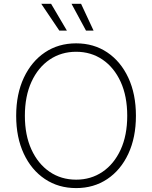

<svg xmlns="http://www.w3.org/2000/svg" viewBox="-20 -961 785 991"><path d="M373 9.8Q281.7 9.8 211.9 -36.9Q142.1 -83.5 102.8 -167.5Q63.5 -251.5 63.5 -363.3Q63.5 -475.6 103 -559.8Q142.6 -644 212.2 -690.7Q281.7 -737.3 373 -737.3Q463.9 -737.3 533.4 -690.7Q603 -644 642.3 -559.8Q681.6 -475.6 681.6 -363.3Q681.6 -251.5 642.3 -167.2Q603 -83 533.4 -36.6Q463.9 9.8 373 9.8ZM373 -33.7Q449.7 -33.7 509.3 -74.2Q568.8 -114.7 602.8 -188.7Q636.7 -262.7 636.7 -363.3Q636.7 -464.4 602.8 -538.6Q568.8 -612.8 509.3 -653.3Q449.7 -693.8 373 -693.8Q296.4 -693.8 236.6 -653.6Q176.8 -613.3 142.6 -539.1Q108.4 -464.8 108.4 -363.3Q108.4 -263.2 142.3 -189.2Q176.3 -115.2 235.8 -74.5Q295.4 -33.7 373 -33.7ZM423.8 -803.2 349.1 -941.4H398.4L462.9 -803.2ZM286.1 -803.2 192.9 -941.4H243.7L325.2 -803.2Z"/></svg>

Font: Inter 17pt ExtraLight
Style: Regular
Weight: 250
Version: Version 4.001;git-66647c0bb